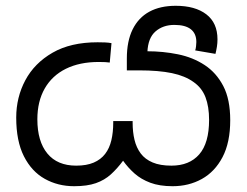

<svg xmlns="http://www.w3.org/2000/svg" viewBox="-20 -632 852 663"><path d="M576 11Q531 11 499 -1Q467 -13 444.5 -33Q422 -53 405 -77Q385 -50 363 -30Q341 -10 311 0.5Q281 11 236 11Q180 11 134.5 -14.5Q89 -40 62.5 -92.5Q36 -145 36 -226Q36 -296 67.5 -355Q99 -414 161.5 -450Q224 -486 317 -486Q330 -486 342.5 -485.5Q355 -485 365 -483L359 -416Q352 -417 343.5 -417.5Q335 -418 321 -418Q255 -418 207.5 -394.5Q160 -371 134.5 -326.5Q109 -282 109 -220Q109 -144 143.5 -102Q178 -60 243 -60Q279 -60 303.5 -70.5Q328 -81 343 -100.5Q358 -120 364.5 -147.5Q371 -175 371 -208V-214H438V-208Q438 -176 444.5 -149Q451 -122 466 -102Q481 -82 507 -71Q533 -60 572 -60Q634 -60 668 -99Q702 -138 702 -218Q702 -264 689.5 -296.5Q677 -329 648 -349Q619 -370 573.5 -379.5Q528 -389 460 -389H418V-430Q418 -490 438 -530.5Q458 -571 495.5 -591.5Q533 -612 587 -612Q654 -612 692.5 -582.5Q731 -553 731 -496Q731 -483 729 -470.5Q727 -458 724 -446L654 -458Q656 -463 657 -472.5Q658 -482 658 -487Q658 -516 639 -531Q620 -546 582 -546Q543 -546 517 -523.5Q491 -501 489 -452L473 -455H488Q543 -455 594.5 -444.5Q646 -434 686.5 -407.5Q727 -381 751 -335Q775 -289 775 -217Q775 -140 748.5 -89.5Q722 -39 677 -14Q632 11 576 11Z"/></svg>

Font: lsinhala85
Style: Book
Weight: 400
Designer: Jelle Bosma - Monotype Design Team
Foundry: Monotype Imaging Inc.
Version: Version 2.003